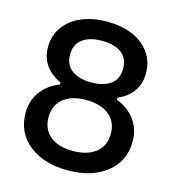

<svg xmlns="http://www.w3.org/2000/svg" viewBox="-113 -844 873 958"><g transform="rotate(15 323.5 -365.0)"><path d="M323.2 19Q199.7 19 123.3 -41.7Q46.9 -102.5 46.9 -204.1Q46.9 -268.1 81.8 -315.2Q116.7 -362.3 175.8 -384.8V-396Q127.9 -416 98.9 -455.3Q69.8 -494.6 69.8 -549.8Q69.8 -611.8 104.2 -657.7Q138.7 -703.6 195.6 -726.3Q252.4 -749 323.2 -749Q394.5 -749 451.4 -726.3Q508.3 -703.6 542.2 -657.7Q576.2 -611.8 576.2 -549.8Q576.2 -494.1 547.4 -454.8Q518.6 -415.5 470.2 -396V-384.8Q529.8 -362.8 564.9 -315.2Q600.1 -267.6 600.1 -204.1Q600.1 -102.1 523.7 -41.5Q447.3 19 323.2 19ZM323.2 -435.1Q387.2 -435.1 423.6 -462.2Q460 -489.3 460 -543Q460 -596.2 423.6 -623Q387.2 -649.9 323.2 -649.9Q259.3 -649.9 222.7 -622.8Q186 -595.7 186 -543Q186 -489.7 222.9 -462.4Q259.8 -435.1 323.2 -435.1ZM484.9 -212.9Q484.9 -274.4 441.9 -309.3Q398.9 -344.2 323.2 -344.2Q248 -344.2 205.6 -309.3Q163.1 -274.4 163.1 -212.9Q163.1 -150.9 205.6 -116Q248 -81.1 323.2 -81.1Q398.4 -81.1 441.7 -116Q484.9 -150.9 484.9 -212.9Z"/></g></svg>

Font: Sora Medium
Style: Regular
Weight: 500
Designer: Jonathan Barnbrook, Julián Moncada
Foundry: Barnbrook Fonts
Version: Version 2.000